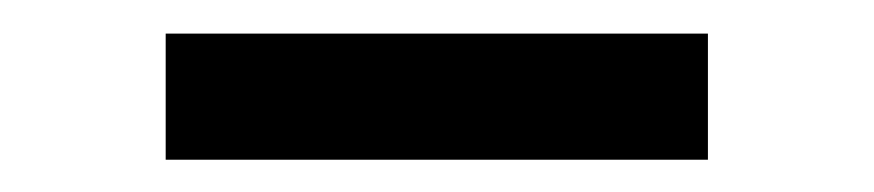

<svg xmlns="http://www.w3.org/2000/svg" viewBox="-20 -366 528 116"><path d="M80.1 -269.5V-345.7H407.7V-269.5Z"/></svg>

Font: Schibsted Grotesk
Style: Regular
Weight: 400
Designer: Bakken & Baeck AS, Henrik Kongsvoll
Foundry: Schibsted ASA
Version: Version 1.100; ttfautohint (v1.8.4.7-5d5b);gftools[0.9.25]